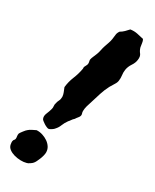

<svg xmlns="http://www.w3.org/2000/svg" viewBox="-203 -801 705 871"><g transform="rotate(30 150.0 -365.0)"><path d="M276.4 -737.3Q281.2 -729.5 282.2 -719.2Q283.2 -709 285.2 -699.2Q289.1 -684.6 297.9 -673.8Q306.6 -663.1 303.7 -643.6Q301.8 -627 290.5 -610.4Q279.3 -593.8 276.4 -575.2Q274.4 -560.5 276.4 -546.9Q278.3 -533.2 276.4 -519.5Q275.4 -508.8 267.6 -497.1Q259.8 -485.4 252.9 -472.7Q240.2 -448.2 232.9 -424.8Q225.6 -401.4 216.8 -373Q211.9 -359.4 208 -344.7Q204.1 -330.1 204.1 -318.4Q204.1 -311.5 206.1 -306.2Q208 -300.8 207 -295.9Q206.1 -290 200.2 -283.2Q194.3 -276.4 189.5 -268.6Q182.6 -262.7 178.2 -255.9Q173.8 -249 168.9 -244.1Q157.2 -227.5 151.9 -213.4Q146.5 -199.2 136.7 -188.5Q132.8 -182.6 123 -176.3Q113.3 -169.9 108.4 -169.9Q104.5 -169.9 97.7 -172.9Q90.8 -175.8 84 -180.2Q77.1 -184.6 71.8 -189Q66.4 -193.4 65.4 -196.3Q59.6 -209 66.4 -225.1Q73.2 -241.2 77.1 -255.9Q79.1 -262.7 78.1 -271Q77.1 -279.3 79.1 -284.2Q81.1 -295.9 85.9 -304.7Q90.8 -313.5 90.8 -327.1Q89.8 -338.9 85.9 -348.1Q82 -357.4 77.1 -370.1Q80.1 -399.4 91.3 -426.8Q102.5 -454.1 107.4 -481.4Q108.4 -484.4 107.9 -487.8Q107.4 -491.2 108.4 -494.1Q110.4 -499 113.3 -503.9Q116.2 -508.8 117.2 -513.7Q118.2 -519.5 116.7 -525.4Q115.2 -531.2 115.2 -536.1Q117.2 -545.9 121.6 -555.2Q126 -564.5 129.9 -575.2Q133.8 -585 136.2 -597.7Q138.7 -610.4 142.6 -622.1Q146.5 -632.8 150.4 -644.5Q154.3 -656.2 156.2 -667Q158.2 -680.7 159.2 -691.4Q160.2 -702.1 168 -712.9Q178.7 -718.8 188 -728Q197.3 -737.3 205.1 -746.1Q224.6 -749 242.7 -745.1Q260.7 -741.2 276.4 -737.3ZM65.4 -137.7Q81.1 -138.7 96.7 -133.8Q112.3 -128.9 125 -120.1Q137.7 -111.3 145.5 -99.1Q153.3 -86.9 153.3 -71.3Q153.3 -64.5 150.9 -54.7Q148.4 -44.9 144.5 -35.2Q140.6 -25.4 136.2 -16.6Q131.8 -7.8 127.9 -3.9Q125 0 115.7 6.3Q106.4 12.7 100.6 13.7Q86.9 17.6 69.8 17.1Q52.7 16.6 37.1 12.2Q21.5 7.8 10.3 -0.5Q-1 -8.8 -3.9 -21.5Q-4.9 -26.4 -5.4 -32.7Q-5.9 -39.1 -3.9 -43.9Q-2.9 -46.9 -0.5 -49.3Q2 -51.8 2.9 -55.7Q3.9 -61.5 2.4 -69.3Q1 -77.1 2.9 -84Q3.9 -86.9 7.3 -91.3Q10.7 -95.7 14.6 -101.1Q18.6 -106.4 22.5 -110.8Q26.4 -115.2 29.3 -117.2Q37.1 -124 46.4 -128.4Q55.7 -132.8 65.4 -137.7Z"/></g></svg>

Font: Trade Winds
Style: Regular
Weight: 400
Designer: Squid
Foundry: Font Diner, Inc DBA Sideshow
Version: Version 1.000